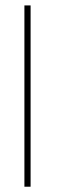

<svg xmlns="http://www.w3.org/2000/svg" viewBox="-20 -706 291 726"><path d="M95.7 -685.5V0H72.3V-685.5Z"/></svg>

Font: Yantramanav Thin
Style: Regular
Weight: 250
Version: Version 1.001;PS 1.0;hotconv 1.0.72;makeotf.lib2.5.5900; ttf